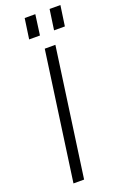

<svg xmlns="http://www.w3.org/2000/svg" viewBox="-167 -934 638 985"><g transform="rotate(-20 151.5 -441.5)"><path d="M209 -700 111 0H53L151 -700ZM166 -883 151 -772H92L108 -883ZM303 -883 287 -772H228L244 -883Z"/></g></svg>

Font: Pathway Extreme 8pt Thin 12pt Thin
Style: Italic
Weight: 250
Italic angle: -8°
Version: Version 1.001;gftools[0.9.26]